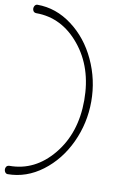

<svg xmlns="http://www.w3.org/2000/svg" viewBox="-104 -910 668 1078"><g transform="rotate(10 230.5 -371.0)"><path d="M19 111.8Q7.8 111.3 2.4 99.6Q-2.9 87.9 2 76.2Q6.8 64.5 21 64Q167 64 269 -60.1Q371.1 -184.1 371.1 -371.1Q371.1 -558.1 269 -682.1Q167 -806.2 21 -806.2Q6.8 -806.6 2 -818.4Q-2.9 -830.1 2.4 -841.8Q7.8 -853.5 19 -854Q126 -854 216.8 -785.6Q307.6 -717.8 359.4 -606.4Q411.1 -495.1 411.1 -371.1Q411.1 -247.1 359.4 -136.2Q307.6 -25.4 216.8 43Q126 111.3 19 111.8Z"/></g></svg>

Font: BrevierViennese-Regular
Style: Regular
Weight: 400
Designer: Johannes Lang & Ellmer Stefan
Foundry: Johannes Lang & Ellmer Stefan
Version: Version 1.001;PS 001.001;hotconv 1.0.70;makeotf.lib2.5.58329